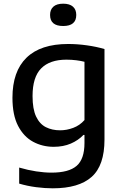

<svg xmlns="http://www.w3.org/2000/svg" viewBox="-20 -791 663 1041"><path d="M266 230Q223.5 230 175.5 223.8Q127.5 217.5 84 204.5V117.5Q132 131.5 176.2 138.2Q220.5 145 259.5 145Q353 145 395.5 108.2Q438 71.5 438 -15.5V-59.5H432.5Q404.5 -30 363.8 -12.5Q323 5 271 5Q210 5 159.2 -22.5Q108.5 -50 78 -108.5Q47.5 -167 47.5 -261Q47.5 -404 123.8 -478.2Q200 -552.5 349.5 -552.5Q399.5 -552.5 451.2 -545.2Q503 -538 546.5 -525V-34Q546.5 106 477 168Q407.5 230 266 230ZM306 -84.5Q342 -84.5 377.2 -97.8Q412.5 -111 438 -140V-456Q419 -461 393.8 -464.2Q368.5 -467.5 340 -467.5Q250 -467.5 203.2 -420.2Q156.5 -373 156.5 -270Q156.5 -199.5 175.8 -159Q195 -118.5 228.8 -101.5Q262.5 -84.5 306 -84.5ZM322.5 -650Q251.5 -650 251.5 -710Q251.5 -739 269.5 -755Q287.5 -771 322.5 -771Q357.5 -771 375.5 -755Q393.5 -739 393.5 -710Q393.5 -650 322.5 -650Z"/></svg>

Font: Encode Sans SemiExpanded SemiExpanded Medium
Style: Regular
Weight: 500
Width: 6
Designer: Multiple Designers
Foundry: Impallari Type
Version: Version 3.000; ttfautohint (v1.8.3) -l 8 -r 50 -G 200 -x 14 